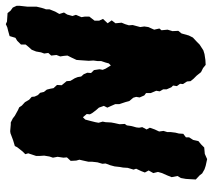

<svg xmlns="http://www.w3.org/2000/svg" viewBox="-56 -663 732 660"><g transform="rotate(-90 310.0 -333.0)"><path d="M93 13 70 8 58 4 44 -4 37 -13 23 -26 24 -44 25 -60 28 -77 35 -89 31 -109 37 -124 45 -142 49 -156 45 -172 54 -188 47 -201 52 -214 60 -231 57 -240 63 -260 64 -276 66 -287 68 -305 72 -320 78 -336 77 -347 82 -364 84 -382V-395L88 -413L91 -426L88 -437L87 -456L99 -469L98 -481L101 -501L98 -517L102 -529L105 -547L104 -562V-575L113 -602L110 -612L119 -621L134 -640L138 -648L158 -654L182 -663L189 -664L212 -662H219L233 -655L242 -648L262 -637L271 -633L277 -624L289 -613L297 -599L307 -590L308 -580L313 -569L321 -561L324 -548L332 -538L335 -526L337 -515L348 -503L347 -487L356 -476L361 -470L362 -457L371 -442L375 -432L377 -420L385 -411L390 -399L389 -386L399 -376L402 -357L400 -346L404 -336L415 -318L422 -325L425 -336L430 -351V-363L432 -378L431 -394L433 -423L434 -436L442 -453L449 -467L448 -479L446 -492L451 -505L449 -523L458 -533L456 -547L460 -558L463 -575L469 -590L478 -600L487 -611V-627L500 -640L510 -646L516 -666L534 -671L546 -674L557 -679L566 -675L595 -673L603 -663L614 -655L620 -642V-631L617 -604V-586V-573L613 -556L608 -541V-529L600 -509L592 -495L597 -479L590 -468L585 -450L589 -438L581 -419L583 -407V-392L569 -374V-358L575 -345L560 -329L570 -315L560 -302L562 -281L557 -269L553 -256L554 -243L547 -217L549 -203L547 -189L538 -169L542 -151L536 -144L538 -123L533 -106L534 -86L525 -75L518 -50L511 -36L496 -22L487 -13L467 0L454 4L434 7L417 8L406 -1L392 -8L380 -23L369 -34L361 -44L360 -56L351 -70L352 -80L344 -91L346 -104L340 -110L333 -126V-138L326 -150L328 -162L320 -181V-197L312 -203L305 -219L307 -231L304 -241L293 -254L289 -268L285 -280L282 -289V-303L275 -319L270 -330L276 -342L270 -359L262 -368L252 -381L247 -390L248 -401L237 -414L229 -406L225 -391L220 -371L218 -360L222 -346L220 -336L219 -317L217 -306L213 -288L214 -270L209 -263L207 -249L202 -230L201 -221L203 -210L195 -195L201 -184L195 -167L188 -152L190 -137L186 -124V-112L184 -96L181 -84L180 -69L168 -60V-49L159 -35L155 -17L144 -8L133 3L111 5Z"/></g></svg>

Font: Winky Rough SemiBold
Style: Italic
Weight: 600
Italic angle: -8.97852°
Designer: Simon Atzbach
Foundry: typofactur
Version: Version 1.206; ttfautohint (v1.8.4.7-5d5b)